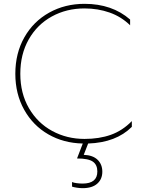

<svg xmlns="http://www.w3.org/2000/svg" viewBox="-20 -734 768 1002"><path d="M440 15 417 74Q465 76 489.5 100Q514 124 514 162Q514 201 487.5 224.5Q461 248 411 248Q397 248 381 245.5Q365 243 356 240V216Q365 220 381 222Q397 224 411 224Q488 224 488 161Q488 126 464.5 109.5Q441 93 382 93L412 15Q312 13 232 -33Q152 -79 106 -161.5Q60 -244 60 -349Q60 -456 107 -539Q154 -622 236.5 -668Q319 -714 421 -714Q565 -714 659 -632V-602Q613 -647 552 -668.5Q491 -690 421 -690Q327 -690 250.5 -648Q174 -606 130 -528.5Q86 -451 86 -349Q86 -247 131 -169.5Q176 -92 252.5 -50.5Q329 -9 421 -9Q498 -9 558.5 -30.5Q619 -52 668 -102V-72Q586 10 440 15Z"/></svg>

Font: Prompt Thin
Style: Regular
Weight: 100
Designer: Katatrad Team
Foundry: CadsonDemak
Version: Version 1.030